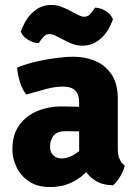

<svg xmlns="http://www.w3.org/2000/svg" viewBox="-20 -740 553 775"><path d="M30 -136.5Q30 -197 58 -235.2Q86 -273.5 131.2 -292Q176.5 -310.5 228 -310.5Q250.5 -310.5 284.8 -309.5Q319 -308.5 346.5 -303V-204Q325 -209 294.8 -209.8Q264.5 -210.5 244.5 -210.5Q211 -210.5 196.5 -192.8Q182 -175 182 -147Q182 -127 194.5 -113.8Q207 -100.5 228 -100.5Q258 -100.5 289 -122Q320 -143.5 341.5 -181L363.5 -82Q344 -59 319 -36.5Q294 -14 260.5 0.5Q227 15 182 15Q130.5 15 96.8 -8Q63 -31 46.5 -66Q30 -101 30 -136.5ZM483.5 -72Q479.5 -51.5 465 -27.5Q450.5 -3.5 436 8Q392 7 363.2 -12Q334.5 -31 319.2 -58.8Q304 -86.5 299.5 -113V-327Q299.5 -358.5 283.8 -374.5Q268 -390.5 234 -390.5Q202 -390.5 164 -380.2Q126 -370 86.5 -358.5Q70 -377.5 60.8 -407.8Q51.5 -438 49 -467Q82.5 -481 123.5 -490.8Q164.5 -500.5 205.2 -505.8Q246 -511 278 -511Q322 -511 362.5 -494.8Q403 -478.5 429.2 -441.2Q455.5 -404 455.5 -340.5V-137Q455.5 -115.5 462.2 -99Q469 -82.5 483.5 -72ZM209 -593.5Q205.5 -595 197 -598.8Q188.5 -602.5 180 -602.5Q166 -602.5 157.2 -593Q148.5 -583.5 145 -578.5L136.5 -566Q115.5 -566 93.5 -579.2Q71.5 -592.5 63.5 -613L72 -632Q88.5 -671 118.2 -695.5Q148 -720 186.5 -720Q207.5 -720 224.5 -713.8Q241.5 -707.5 251.5 -702.5L291 -682Q294.5 -680 303 -676.2Q311.5 -672.5 320 -672.5Q334 -672.5 342.8 -682.2Q351.5 -692 355 -697L363.5 -709Q384.5 -709 406.2 -696Q428 -683 436 -662L428 -643Q411.5 -604 381.2 -579.8Q351 -555.5 313 -555.5Q294 -555.5 277.8 -561Q261.5 -566.5 248.5 -573Z"/></svg>

Font: Signika
Style: Bold
Weight: 700
Designer: Anna Giedry
Foundry: Anna Giedry
Version: Version 2.001